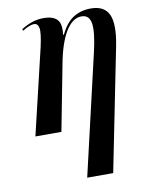

<svg xmlns="http://www.w3.org/2000/svg" viewBox="-87 -608 680 902"><g transform="rotate(-10 253.0 -157.0)"><path d="M255 233 388 -340Q410 -434 403.5 -476Q397 -518 360 -518Q317 -518 284.5 -465Q252 -412 234 -316L173 0H49L146 -409Q161 -476 156.5 -498.5Q152 -521 134 -521Q114 -521 78 -499L76 -507Q99 -522 126 -531.5Q153 -541 184 -541Q226 -541 246.5 -521Q267 -501 260 -448H264Q290 -502 326 -524.5Q362 -547 409 -547Q474 -547 495 -500.5Q516 -454 496 -352L379 233Z"/></g></svg>

Font: Noto Serif Display ExtraCondensed SemiBold
Style: Italic
Weight: 600
Width: 2
Italic angle: -12°
Designer: Monotype Design Team
Foundry: Monotype Imaging Inc.
Version: Version 2.009